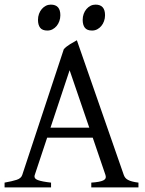

<svg xmlns="http://www.w3.org/2000/svg" viewBox="-20 -819 635 839"><path d="M370.1 -261.2 284.2 -512.2 200.7 -261.2ZM186 -217.3 131.8 -54.2Q127 -39.1 145 -32.2Q163.1 -25.4 203.1 -21V0H0V-21Q33.2 -26.9 52.7 -33.2Q72.3 -39.6 77.1 -54.2L258.8 -604Q270 -616.2 286.6 -626.2Q303.2 -636.2 315.9 -643.1L521 -54.2Q523.4 -47.4 527.8 -42Q532.2 -36.6 539.6 -32.7Q546.9 -28.8 558.1 -25.9Q569.3 -22.9 585 -21V0H378.9V-21Q417 -23.4 431.6 -30.8Q446.3 -38.1 440.9 -54.2L385.3 -217.3ZM439 -752.4Q439 -738.8 434.6 -726.6Q430.2 -714.4 422.6 -705.3Q415 -696.3 404.8 -690.9Q394.5 -685.5 382.3 -685.5Q360.4 -685.5 350.8 -697.8Q341.3 -710 341.3 -732.4Q341.3 -746.1 345.7 -758.3Q350.1 -770.5 357.9 -779.5Q365.7 -788.6 375.7 -793.7Q385.7 -798.8 397.5 -798.8Q439 -798.8 439 -752.4ZM243.7 -752.4Q243.7 -738.8 239.3 -726.6Q234.9 -714.4 227.3 -705.3Q219.7 -696.3 209.5 -690.9Q199.2 -685.5 187 -685.5Q165 -685.5 155.5 -697.8Q146 -710 146 -732.4Q146 -746.1 150.4 -758.3Q154.8 -770.5 162.6 -779.5Q170.4 -788.6 180.4 -793.7Q190.4 -798.8 202.1 -798.8Q243.7 -798.8 243.7 -752.4Z"/></svg>

Font: Gentium Plus Phon
Style: Regular
Weight: 400
Designer: J. Victor Gaultney, Annie Olsen, Iska Routamaa, Becca Hirsbrunner
Foundry: SIL International
Version: Version 5.000